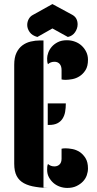

<svg xmlns="http://www.w3.org/2000/svg" viewBox="-20 -925 478 945"><path d="M157 -5Q122 -10 98 -23Q74 -36 62 -59Q50 -82 50 -119V-606Q50 -642 61 -665Q72 -688 90 -701.5Q108 -715 131 -720.5Q154 -726 178 -726H194V-1Q174 -2 157 -5ZM413 -96Q413 -79 407 -62Q401 -45 388 -31.5Q375 -18 356 -9Q337 0 311 0Q292 0 274 -6.5Q256 -13 242.5 -25Q229 -37 220.5 -53Q212 -69 212 -89Q212 -97 212.5 -103.5Q213 -110 216 -118Q229 -106 248 -106Q263 -106 273 -115.5Q283 -125 283 -144V-193Q291 -195 303 -195Q317 -195 336 -191.5Q355 -188 372 -177Q389 -166 401 -146.5Q413 -127 413 -96ZM413 -631Q413 -599 401 -580Q389 -561 372 -550Q355 -539 336 -535.5Q317 -532 303 -532Q291 -532 283 -534V-580Q283 -600 273.5 -610.5Q264 -621 248 -621Q229 -621 216 -609Q213 -617 212.5 -623.5Q212 -630 212 -638Q212 -650 217.5 -665.5Q223 -681 234.5 -694.5Q246 -708 264.5 -717.5Q283 -727 309 -727Q330 -727 349 -720Q368 -713 382 -700Q396 -687 404.5 -669.5Q413 -652 413 -631ZM336 -852Q350 -844 356 -832Q362 -820 362 -805Q362 -785 349.5 -766.5Q337 -748 314 -743L238 -785L164 -743Q138 -750 126 -767Q114 -784 114 -802Q114 -817 121 -830.5Q128 -844 141 -851L238 -905ZM215 -416H304Q304 -393 300.5 -374Q297 -355 287.5 -340.5Q278 -326 262 -318Q246 -310 221 -310H215ZM194 0H217Q205 0 194 -1Z"/></svg>

Font: Kenia
Style: Regular
Weight: 400
Designer: Julia Petretta
Foundry: Julia Petretta
Version: Version 1.001